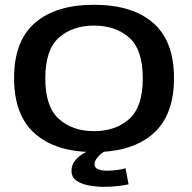

<svg xmlns="http://www.w3.org/2000/svg" viewBox="-20 -616 786 784"><path d="M364 5Q208.5 5 123 -70Q37.5 -145 37.5 -297Q37.5 -449 123 -522.8Q208.5 -596.5 364 -596.5Q519.5 -596.5 605 -522.8Q690.5 -449 690.5 -297Q690.5 -145 605 -70Q519.5 5 364 5ZM364 -80.5Q452 -80.5 507.5 -130Q563 -179.5 563 -296Q563 -413.5 507.5 -462.5Q452 -511.5 364 -511.5Q276.5 -511.5 220.8 -462.5Q165 -413.5 165 -296Q165 -179.5 220.8 -130Q276.5 -80.5 364 -80.5ZM404 147Q377.5 147 346.8 142Q316 137 294 123Q272 109 272 81.5Q272 57.5 286.2 40.2Q300.5 23 316.8 13.2Q333 3.5 339.5 2H406Q402.5 4 392.8 12Q383 20 374.5 31.5Q366 43 366 54.5Q366 69 380.5 75Q395 81 417.5 81Q437.5 81 460 78Q482.5 75 492.5 70.5L505 136.5Q497 139 466.8 143Q436.5 147 404 147Z"/></svg>

Font: Anybody ExtraExpanded Medium
Style: Regular
Weight: 500
Width: 8
Designer: Tyler Finck
Foundry: Etcetera Type Company
Version: Version 1.010; ttfautohint (v1.8.3) -l 8 -r 50 -G 200 -x 14 